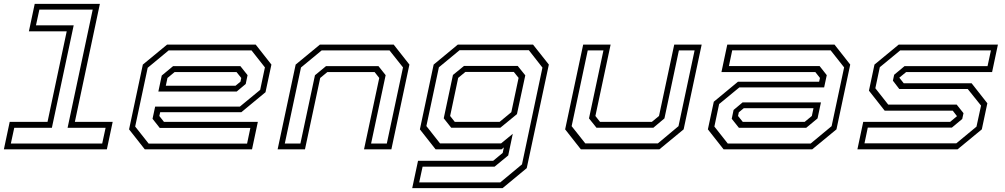

<svg xmlns="http://www.w3.org/2000/svg" viewBox="-47 -770 5180 990"><path d="M-27 0 3 -141.5H198L297 -608.5H102L132 -750H468L339 -141.5H534L504 0ZM9 -30H480L497.5 -111H301.5L431 -720.5H156L138.5 -639.5H333L220.5 -111H26.5Z M1271.5 -540 1352.5 -437 1322 -294.5 1197.5 -191.5H779L774.5 -172L798.5 -141.5H1282.5L1252.5 0H699.5L618.5 -103L689.5 -437L814.5 -540ZM1250 -510H822.5L714.5 -420.5L650 -117.5L719.5 -29.5H1227L1244 -110.5H776.5L739.5 -157.5L753 -220.5H1190L1294.5 -306.5L1319 -422.5ZM1192.5 -429 1229.5 -382.5 1220 -337 1173.5 -298H769.5L787 -380.5L845.5 -429ZM1172.5 -398.5H853.5L816.5 -368L808 -328H1167.5L1193 -349L1197 -368Z M1384.5 0 1477.5 -437 1602.5 -540H1983L2064 -437L1971 0H1830L1908.5 -368L1884.5 -398.5H1641L1604 -368L1525.5 0ZM1421.5 -30H1502L1577 -382L1634 -429H1904.5L1941.5 -382.5L1866.5 -30H1947.5L2031 -422.5L1961.5 -510H1611.5L1505 -422Z M2078.5 200 2108.5 59H2496L2545 18.5L2551 -10L2539 0H2199L2118 -103L2189 -437L2313.5 -540H2701.5L2783 -437L2669 97L2544.5 200ZM2114.5 170.5H2532.5L2644.5 77.5L2750 -421.5L2680 -511H2322.5L2216 -423L2151.5 -120L2222 -30.5H2536.5L2597 -80L2573.5 31.5L2503 89.5H2132ZM2279.5 -111.5 2241 -160 2288.5 -383.5 2345.5 -430H2622.5L2661.5 -381.5L2618.5 -181.5L2533 -111.5ZM2298 -141.5H2529L2589.5 -191.5L2627 -368.5L2602.5 -399H2352.5L2315.5 -368.5L2274 -172Z M2948 0 2867 -103 2960 -540H3101.5L3023 -172L3047 -141.5H3314L3351 -172L3429.5 -540H3571L3478 -103L3353 0ZM2971 -30.5H3345L3451.5 -119.5L3534.5 -510H3453.5L3379 -159.5L3322 -111.5H3028.5L2990 -159.5L3064.5 -510H2983.5L2900.5 -119.5Z M3684 0 3603 -103 3633.5 -245.5 3758 -348.5H4176.5L4181 -368L4157 -398.5H3673L3703 -540H4256L4337 -437L4266 -103L4141 0ZM3705.5 -30H4133L4241 -119.5L4305.5 -422.5L4236 -510.5H3728.5L3711.5 -429.5H4179L4216 -382.5L4202.5 -319.5H3765.5L3661 -233.5L3636.5 -117.5ZM3763 -111 3726 -157.5 3735.5 -203 3782 -242H4186L4168.5 -159.5L4110 -111ZM3783 -141.5H4102L4139 -172L4147.5 -212H3788L3762.5 -191L3758.5 -172Z M4374 0 4404 -141.5H4852L4887.5 -171L4865.5 -199.5H4514.5L4433.5 -302.5L4462 -437L4587 -540H5098.5L5068.5 -398.5H4625.5L4590 -369.5L4613 -340.5H4963L5044 -237.5L5015.5 -103L4890.5 0ZM4410.5 -31H4884L4988 -117L5011.5 -225.5L4943 -311H4590L4557 -354L4563.5 -384.5L4617 -429H5045L5062.5 -510H4594.5L4489.5 -423.5L4466.5 -315L4533 -230.5H4886L4921 -186.5L4914.5 -156.5L4861 -112H4427.5Z"/></svg>

Font: Tourney Expanded Light
Style: Italic
Weight: 300
Width: 7
Italic angle: -12°
Designer: Tyler Finck
Foundry: Etcetera Type Co
Version: Version 1.010; ttfautohint (v1.8.3)